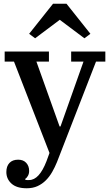

<svg xmlns="http://www.w3.org/2000/svg" viewBox="-20 -796 590 1028"><path d="M123 212Q69 212 41.5 187Q14 162 14 125Q14 94 30.5 76.5Q47 59 77 59Q105 59 120.5 76Q136 93 136 119Q136 134 129.5 145.5Q123 157 115 162V166Q120 168 124.5 168Q129 168 136 168Q190 168 229 67L245 23L55 -466H5V-520H242V-466H175L299 -119H304L427 -466H361V-520H544V-466H494L285 72Q274 99 259.5 124.5Q245 150 225.5 169.5Q206 189 181 200.5Q156 212 123 212ZM136 -615 264 -776H336L464 -615L432 -591L300 -690L168 -591Z"/></svg>

Font: IBM Plex Serif Medm
Style: Regular
Weight: 500
Designer: Mike Abbink, Paul van der Laan, Pieter van Rosmalen
Foundry: Bold Monday
Version: Version 3.001